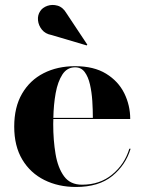

<svg xmlns="http://www.w3.org/2000/svg" viewBox="-20 -733 572 763"><path d="M184 -594Q160 -598.5 146.5 -615.2Q133 -632 131 -652.5Q129 -673 140 -689Q149 -703 168.2 -709.8Q187.5 -716.5 208.8 -710.5Q230 -704.5 244 -680.5L327 -555.5L324.5 -552.5ZM499 -142Q479.5 -77 426 -33.5Q372.5 10 282 10Q211.5 10 156 -17.8Q100.5 -45.5 68.5 -99Q36.5 -152.5 36.5 -230Q36.5 -307.5 67.8 -361Q99 -414.5 153.5 -442.2Q208 -470 278.5 -470Q353 -470 401.5 -440.2Q450 -410.5 473.8 -362.5Q497.5 -314.5 497.5 -260H192Q191.5 -250 191.5 -240Q191.5 -175.5 200.8 -120.8Q210 -66 234.5 -32.5Q259 1 306 1Q377 1 426.2 -39.8Q475.5 -80.5 494 -142ZM278.5 -465.5Q246.5 -465.5 228 -437Q209.5 -408.5 201.2 -362.8Q193 -317 192 -264.5H349Q349 -297 346.8 -332Q344.5 -367 337.5 -397.5Q330.5 -428 316.5 -446.8Q302.5 -465.5 278.5 -465.5Z"/></svg>

Font: Bodoni* 36pt
Style: Bold
Weight: 700
Version: Version 2.3